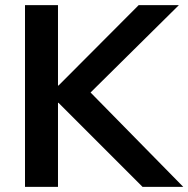

<svg xmlns="http://www.w3.org/2000/svg" viewBox="-20 -725 731 745"><path d="M77 0V-705H205V-393H207L518 -705H674L302 -337L303 -395L691 0H533L207 -326H205V0Z"/></svg>

Font: Nunito Sans 12pt ExtraLight
Style: Regular
Weight: 200
Designer: Vernon Adams
Foundry: Vernon Adams
Version: Version 3.101;gftools[0.9.27]